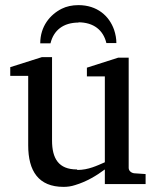

<svg xmlns="http://www.w3.org/2000/svg" viewBox="-20 -717 608 749"><path d="M280 -56C209 -56 183 -98 183 -169V-494H143L20 -455V-421H90V-150C90 -50 130 12 228 12C243 12 258 10 273 5C317 -8 357 -32 389 -56V1H548V-38L504 -41C493 -42 482 -50 482 -62V-492H441L319 -453V-419H389V-84C359 -71 325 -54 282 -54ZM285 -630C346 -630 383 -599 395 -549H434C434 -566 431 -583 425 -601C406 -655 359 -697 286 -697C261 -697 239 -692 221 -683C175 -660 137 -614 137 -548H177C189 -598 226 -629 287 -629Z"/></svg>

Font: Veleka
Style: Regular
Weight: 400
Designer: Stefan Peev, Context Ltd, 2016; SIL International, 1997-2014.
Foundry: Stefan Peev, Context Ltd, 2016
Version: Version 1.000